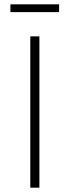

<svg xmlns="http://www.w3.org/2000/svg" viewBox="-20 -867 322 887"><path d="M28 -847V-811H253V-847ZM120 -699V0H162V-699Z"/></svg>

Font: Montserrat ExtraLight
Style: Regular
Weight: 250
Designer: Julieta Ulanovsky
Foundry: Julieta Ulanovsky
Version: Version 4.000